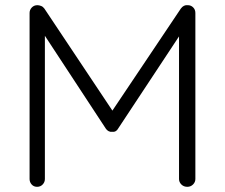

<svg xmlns="http://www.w3.org/2000/svg" viewBox="-20 -720 867 740"><path d="M124 -700Q131 -700 138.5 -697Q146 -694 151 -687L427 -273L400 -274L677 -687Q688 -702 704 -700Q716 -700 724.5 -691.5Q733 -683 733 -670V-30Q733 -18 724 -9Q715 0 702 0Q688 0 679 -9Q670 -18 670 -30V-609L688 -607L435 -224Q432 -218 426 -214.5Q420 -211 412 -212Q405 -211 398.5 -214.5Q392 -218 388 -224L134 -611L153 -624V-30Q153 -18 144.5 -9Q136 0 123 0Q110 0 102 -9Q94 -18 94 -30V-670Q94 -682 102.5 -691Q111 -700 124 -700Z"/></svg>

Font: zvoove
Style: Regular
Weight: 400
Designer: Vernon Adams (Nunito) & Andrew Paglinawan (Quicksand)
Foundry: zvoove
Version: Version 3.006